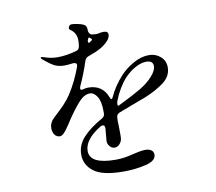

<svg xmlns="http://www.w3.org/2000/svg" viewBox="-89 -918 1177 1048"><g transform="rotate(-10 500.0 -393.5)"><path d="M849 -492Q849 -444 807.5 -411.5Q766 -379 698 -351L652 -334Q539 -291 547 -294Q530 -286 530 -270Q528 -249 530 -227Q530 -218 530.5 -191Q531 -164 530 -156Q529 -138 516.5 -124Q504 -110 488 -110Q473 -110 461.5 -123Q450 -136 450 -153Q450 -157 454 -199Q454 -205 456 -221V-225Q456 -241 443 -241Q436 -241 431 -237Q339 -181 339 -117Q339 -44 482 -44Q511 -44 534.5 -48Q558 -52 586 -59Q591 -60 611 -64.5Q631 -69 649 -69Q671 -69 683 -60Q695 -51 695 -35Q695 -1 637.5 13Q580 27 514 27Q398 27 349.5 -9.5Q301 -46 301 -104Q301 -156 339 -198Q377 -240 447 -279Q462 -288 462 -303V-318Q462 -371 445 -398Q428 -425 405 -425Q373 -425 341.5 -389.5Q310 -354 274 -300L263 -283Q260 -279 248 -261Q236 -243 225 -233Q214 -223 205 -223Q186 -223 175.5 -238Q165 -253 165 -275Q165 -304 190 -328L205 -342Q233 -368 253.5 -389.5Q274 -411 292 -438Q334 -503 362 -581Q364 -587 364 -590Q364 -597 358.5 -600.5Q353 -604 343 -603Q311 -599 296 -599Q262 -599 237.5 -612.5Q213 -626 179 -656Q175 -660 175 -663Q175 -666 180 -666Q184 -666 194 -663Q230 -650 267 -650Q316 -650 372 -666Q388 -670 391 -688Q394 -706 394 -720Q394 -762 362 -784Q354 -789 354 -794Q355 -803 360 -808.5Q365 -814 374 -814Q388 -814 413.5 -808Q439 -802 447 -793Q454 -785 454 -768V-766Q454 -759 457.5 -751.5Q461 -744 469 -741Q482 -738 495 -738Q508 -738 517 -741Q529 -743 538 -743Q562 -743 562 -724Q562 -707 545.5 -689Q529 -671 503 -656Q476 -641 433 -626Q418 -620 413 -606Q390 -535 361 -473Q358 -466 358 -460Q358 -452 366 -452L374 -454Q392 -458 401 -458Q481 -458 508 -385Q513 -374 516 -374Q521 -374 525 -384Q550 -440 599 -494Q629 -526 672.5 -550.5Q716 -575 759 -575Q795 -575 822 -552Q849 -529 849 -492ZM453 -726Q449 -726 444 -710Q444 -695 450 -698L461 -705Q468 -709 468 -713Q468 -717 460 -722L455 -726ZM776 -511Q776 -542 737 -542Q711 -542 678 -524.5Q645 -507 616 -476Q596 -454 577.5 -423Q559 -392 547 -360Q543 -351 543 -341Q543 -336 545 -333Q547 -330 549 -332L571 -343Q634 -374 675 -398Q721 -425 748.5 -456.5Q776 -488 776 -511Z"/></g></svg>

Font: Shippori Mincho B1 Medium
Style: Regular
Weight: 500
Designer: FONTDASU
Foundry: FONTDASU / Google Inc. / but / Adobe
Version: Version 3.110; ttfautohint (v1.8.3)